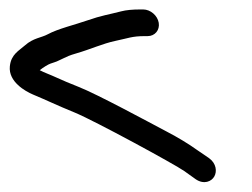

<svg xmlns="http://www.w3.org/2000/svg" viewBox="-34 -450 519 396"><path d="M261.3 -430.5H255.3C239.3 -430.5 226.3 -429.3 215.9 -426.6C190.6 -420 175.2 -418.1 145.8 -407.8C121.8 -399.3 85.3 -390.7 64.3 -379.2C51.2 -372.1 34.6 -371.7 17.6 -356.5C5.5 -345.6 -11.2 -338.2 -13.7 -313.2C-17 -281.4 18.4 -261.6 33.9 -255.1C63.9 -242.6 82 -233.4 119.3 -218.2C160.5 -201.4 327.2 -110.6 345.9 -97.3L370 -80.1C386.7 -69 402.3 -75.6 408.1 -86.2C413.7 -96.2 412.4 -112.8 397.2 -123.8L372.3 -140.8C355.2 -153.1 334 -166 309.5 -178.8C273.6 -197.7 166.9 -255.6 127.7 -271C110.1 -277.9 95.3 -284.2 83.3 -289.7C68.6 -296.5 57.3 -300.2 48 -305.2C54.4 -310.6 65.9 -317.5 70.1 -318.8C95.7 -326.7 97.1 -332.5 122.7 -339.7C151.2 -347.8 177.9 -360.2 204.2 -365.7C230.4 -371.1 238.2 -375.5 264.5 -375.5H270.5C285.5 -375.5 295.9 -388 293.4 -403C290.9 -418 276.3 -430.5 261.3 -430.5Z"/></svg>

Font: MewTooHand
Style: BdLta
Weight: 400
Designer: Mew Too, Robert Jablonski
Version: Version 0.77